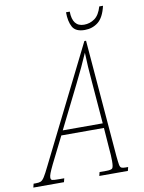

<svg xmlns="http://www.w3.org/2000/svg" viewBox="-153 -946 760 1012"><g transform="rotate(-10 226.5 -440.0)"><path d="M-58 0 -53 -20H-41Q-24 -20 -14.5 -24Q-5 -28 5.5 -44.5Q16 -61 34 -98L341 -714H350L402 -86Q405 -55 407.5 -41Q410 -27 417 -23.5Q424 -20 438 -20H453L448 0H295L300 -20H336Q362 -20 368.5 -27Q375 -34 375 -66Q375 -76 374 -98.5Q373 -121 371 -137L363 -245H135L64 -103Q50 -74 44.5 -59.5Q39 -45 39 -36Q39 -25 46.5 -22.5Q54 -20 85 -20H111L106 0ZM258 -493 147 -270H361L343 -493Q339 -537 336.5 -577Q334 -617 333 -653Q317 -616 299.5 -578.5Q282 -541 258 -493ZM354 -771Q305 -771 288.5 -801Q272 -831 272 -880H292Q293 -799 355 -799Q386 -799 411.5 -817Q437 -835 450 -880H470Q456 -819 425.5 -795Q395 -771 354 -771Z"/></g></svg>

Font: Noto Serif ExtraCondensed Thin
Style: Italic
Weight: 100
Width: 2
Italic angle: -12°
Designer: Monotype Design Team
Foundry: Monotype Imaging Inc.
Version: Version 2.013